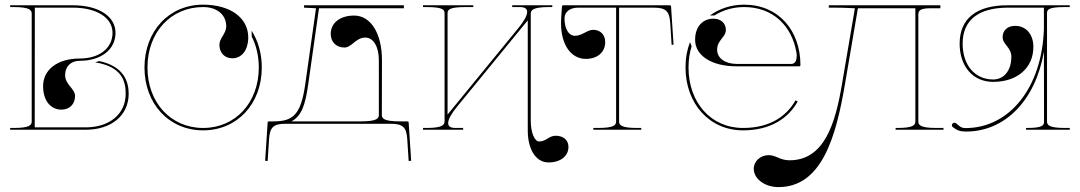

<svg xmlns="http://www.w3.org/2000/svg" viewBox="-20 -542 4511 802"><path d="M312.5 -288C402.5 -288 462.5 -335 462.5 -405C462.5 -474 391.5 -520 284.5 -520H22.5V-512.5H37.5C103.5 -512.5 112.5 -500 112.5 -484.5V-35C112.5 -20.5 106 -7.5 37.5 -7.5H22.5V0H337.5C445.5 0 517.5 -60 517.5 -150.5C517.5 -200 498.5 -265 394 -287L377.5 -281.5C491.5 -263.5 505 -200 505 -150.5C505 -66 438 -10 337.5 -10H125L125.5 -510H284.5C384 -510 450 -468 450 -405C450 -340.5 395 -297.5 312 -297.5C221 -297.5 160 -251.5 160 -182C160 -123 190.5 -84 236.5 -84C270.5 -84 293.5 -107 293.5 -141C293.5 -172 252 -188 252 -228.5C252 -264 276 -288 312.5 -288Z M828.5 -522.5C686 -522.5 583.5 -412 583.5 -260C583.5 -108 686.5 2.5 828.5 2.5C970.5 2.5 1073.5 -108 1073.5 -260C1073.5 -319 1058 -371.5 1031 -414L1031.5 -389C1050.5 -352 1061 -308 1061 -260C1061 -113.5 963.5 -7.5 828.5 -7.5C693.5 -7.5 596 -113.5 596 -260C596 -406.5 693 -512.5 828.5 -512.5C886.5 -512.5 924.5 -480.5 925 -433C925 -401 896.5 -382.5 896.5 -355.5C896.5 -321.5 918 -298.5 950.5 -298.5C990.5 -298.5 1017 -333.5 1017 -386.5C1016.5 -468 941.5 -522.5 828.5 -522.5Z M1250 -520V-510L1300 -507.5L1255 -190C1236.5 -61 1203.5 -35 1121.5 -35H1103C1101.5 -35 1098 -34 1098 -30.5L1087.5 129.5L1098 130.5L1104 37.5C1107.5 -10 1122 -25 1172.5 -25H1612.5C1663 -25 1677.5 -10 1681 37.5L1687 130.5L1697.5 129.5L1687 -30.5C1687 -34 1683.5 -35 1682 -35H1650C1581.5 -35 1575 -48 1575 -62.5L1575.5 -290C1575.5 -402 1529 -477 1459.5 -477C1400.5 -477 1361.5 -446.5 1361.5 -400.5C1361.5 -366.5 1384.5 -343.5 1418.5 -343.5C1449.5 -343.5 1465.5 -385 1506 -385C1540 -385 1562.5 -347 1562.5 -290V-62.5C1562.5 -48 1556 -35 1487.5 -35H1197.5C1239 -58 1255 -100.5 1267.5 -190L1312.5 -507.5H1667V-520Z M1747 -520V-512.5H1762C1830.5 -512.5 1837 -501 1837 -486.5V-36C1837 -21.5 1830.5 -7.5 1762 -7.5H1747V0H1914.5V-7.5H1882.5C1861 -7.5 1852 -15 1852 -28C1852 -44 1866.5 -69 1890.5 -98L2184.5 -457V2.5C2184.5 83 2219 136.5 2271 136.5C2321 136.5 2354.5 110.5 2354.5 71.5C2354.5 43.5 2333.5 25 2301.5 25C2272 25 2262 49 2231.5 49C2214.5 49 2197 15 2197 -38V-484C2197 -498.5 2203.5 -512.5 2272 -512.5H2287V-520H2119.5V-512.5H2151.5C2173 -512.5 2182 -505 2182 -492.5C2182 -476.5 2167.5 -451.5 2143.5 -422.5L1849.5 -63.5V-486.5C1849.5 -501 1856 -512.5 1924.5 -512.5H1957V-520Z M2332.5 -520C2329.5 -520 2327.5 -517.5 2327.5 -515.5C2326 -492.5 2323.5 -466.5 2323.5 -444.5C2323.5 -355.5 2365 -296 2427 -296C2475.5 -296 2508 -324 2508 -366C2508 -397 2488 -417.5 2457.5 -417.5C2433 -417.5 2412 -392.5 2381.5 -392.5C2355.5 -392.5 2338 -421.5 2338 -465.5C2338 -492 2360.5 -510 2394 -510H2553.5V-35C2553.5 -20.5 2547 -7.5 2478.5 -7.5H2458.5V0H2658.5V-7.5H2641C2572.5 -7.5 2566 -20.5 2566 -35V-510H2711C2761.5 -510 2776 -495 2779.5 -447.5L2785.5 -354.5L2793.5 -355.5L2783 -515.5C2783 -519 2779.5 -520 2778 -520Z M3088.5 -522.5C3034 -522.5 2985 -506 2945.5 -477.5H2964.5C3000 -500 3042.5 -512.5 3088.5 -512.5C3207.5 -512.5 3287 -435.5 3306.5 -324C3307.5 -319.5 3308 -314.5 3308 -309C3308 -292.5 3303 -275 3285.5 -275H3058C3008.5 -275 2975.5 -299 2975.5 -334.5C2975.5 -375 3012 -386 3012 -417C3012 -445 2991 -464 2960 -464C2914 -464 2883.5 -429 2883.5 -376C2883.5 -309.5 2952.5 -265 3056.5 -265H3318.5C3320.5 -265 3323.5 -266.5 3323.5 -270C3323.5 -415 3231.5 -522.5 3088.5 -522.5ZM2862 -366C2850 -334 2843.5 -300 2843.5 -260C2843.5 -109.5 2943 2.5 3083.5 2.5C3199.5 2.5 3273 -48.5 3312 -118L3303 -123C3265.5 -56.5 3196.5 -7.5 3083.5 -7.5C2949.5 -7.5 2856 -114 2856 -260C2856 -293 2860.5 -322 2869 -349Z M3442 -520V-510H3461C3518 -510 3534 -507.5 3548.5 -507.5H3551L3497 -190.5C3469.5 -27.5 3424 127.5 3278 127.5C3237.5 127.5 3221.5 106 3190.5 106C3156.5 106 3128.5 131.5 3128.5 163C3128.5 205 3174.5 239.5 3231.5 239.5C3412 239.5 3471.5 33 3509.5 -190.5L3563.5 -507.5H3803.5V-35C3803.5 -20.5 3797 -7.5 3728.5 -7.5H3721V0H3921V-7.5H3891C3822.5 -7.5 3816 -20.5 3816 -35V-482.5C3816 -501 3830 -507.5 3868.5 -507.5H3908V-520Z M4128.5 -210C4052 -210 4001 -270 4001 -360C4001 -457.5 4067 -510 4190 -510H4340.5V-420.5C4332 -173 4194.5 -7 4013 -7C3994 -7 3988 -15.5 3973.5 -27C3971.5 -28.5 3968.5 -29.5 3966.5 -29.5C3963.5 -29.5 3960.5 -28 3958.5 -25C3957 -23 3956 -20.5 3956 -18.5C3956 -15.5 3957.5 -12.5 3960.5 -10.5C3977.5 2.5 3990.5 7.5 4015.5 7.5C4177.5 7.5 4305 -121.5 4340.5 -326L4341 -35C4341 -20.5 4339.5 -7.5 4271 -7.5H4266V0H4448.5V-7.5H4428.5C4360 -7.5 4353.5 -20.5 4353.5 -35V-487.5C4353.5 -503 4362.5 -512.5 4428.5 -512.5H4448.5V-520H4188.5C4058.5 -520 3988.5 -464 3988.5 -360C3988.5 -264 4044.5 -200 4128.5 -200C4229.5 -200 4296.5 -258.5 4296.5 -346C4296.5 -399 4266 -434 4220 -434C4189 -434 4168 -415 4168 -387C4168 -356 4204.5 -345 4204.5 -304.5C4204.5 -248 4174 -210 4128.5 -210Z"/></svg>

Font: ZnikomitNo24
Style: Regular
Weight: 500
Designer: gluk
Foundry: gluk
Version: Version 0.55